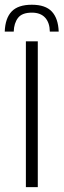

<svg xmlns="http://www.w3.org/2000/svg" viewBox="-46 -770 262 790"><path d="M85 -750.5Q141 -750.5 167.2 -722.5Q193.5 -694.5 195.5 -640H159Q158.5 -676.5 139.8 -697.2Q121 -718 85 -718Q44.5 -718 28 -696.2Q11.5 -674.5 10.5 -640H-26.5Q-24.5 -695 2 -722.8Q28.5 -750.5 85 -750.5ZM60.5 0V-600H109.5V0Z"/></svg>

Font: Big Shoulders Stencil Text Thin ExtraLight
Style: Regular
Weight: 250
Version: Version 2.001